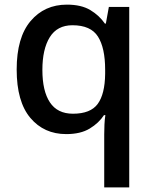

<svg xmlns="http://www.w3.org/2000/svg" viewBox="-20 -569 661 829"><path d="M430 11Q430 -8 431 -31Q432 -54 435 -72H429Q407 -38 367.5 -14Q328 10 266 10Q170 10 111 -60Q52 -130 52 -269Q52 -407 112 -478Q172 -549 269 -549Q331 -549 370 -525.5Q409 -502 433 -467H437L450 -539H538V240H430ZM295 -78Q371 -78 402 -120.5Q433 -163 434 -250V-268Q434 -362 403 -411Q372 -460 293 -460Q227 -460 195 -408.5Q163 -357 163 -267Q163 -176 195.5 -127Q228 -78 295 -78Z"/></svg>

Font: Noto Sans Javanese Medium
Style: Regular
Weight: 500
Version: Version 2.004